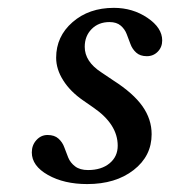

<svg xmlns="http://www.w3.org/2000/svg" viewBox="-20 -459 433 489"><path d="M61 -70.8Q61 -89.4 72.8 -102.3Q84.5 -115.2 101.1 -115.2Q118.7 -115.2 128.9 -106Q139.2 -96.7 143.8 -83.7Q148.4 -70.8 153.8 -57.6Q159.2 -44.4 171.4 -35.2Q183.6 -25.9 204.1 -25.9Q238.3 -25.9 259 -43Q279.8 -60.1 279.8 -87.9Q279.8 -142.6 217.8 -185.1L191.9 -203.1Q159.2 -225.6 141.1 -254.2Q123 -282.7 123 -312Q123 -366.2 164.8 -402.6Q206.5 -439 270 -439Q317.9 -439 355.5 -413.6Q393.1 -388.2 393.1 -356Q393.1 -338.9 381.8 -327.4Q370.6 -315.9 354 -315.9Q336.9 -315.9 326.9 -325Q316.9 -334 312.3 -346.7Q307.6 -359.4 302.7 -372.1Q297.9 -384.8 287.4 -393.8Q276.9 -402.8 258.8 -402.8Q231 -402.8 213.4 -385Q195.8 -367.2 195.8 -339.8Q195.8 -302.2 237.8 -274.9L269 -253.9Q319.3 -221.7 342.8 -188.5Q366.2 -155.3 366.2 -117.2Q366.2 -61.5 320.3 -25.9Q274.4 9.8 202.1 9.8Q143.1 9.8 102.1 -13.4Q61 -36.6 61 -70.8Z"/></svg>

Font: Common Serif Medium
Style: Italic
Weight: 500
Italic angle: -12°
Designer: Philipp H. Poll, Khaled Hosny
Foundry: Stefan Peev, Context Ltd.
Version: Version 1.026